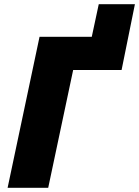

<svg xmlns="http://www.w3.org/2000/svg" viewBox="-20 -888 658 908"><path d="M16 0H208L326 -557H555L618 -868H447L414 -714H167Z"/></svg>

Font: Noto Sans UI Black
Style: Italic
Weight: 900
Italic angle: -372°
Designer: Monotype Design Team
Foundry: Monotype Imaging Inc.
Version: Version 1.901